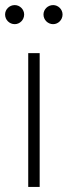

<svg xmlns="http://www.w3.org/2000/svg" viewBox="-41 -735 266 755"><path d="M70 0H115V-526H70ZM-21 -678C-21 -657 -4 -640 17 -640C37 -640 54 -657 54 -678C54 -698 37 -715 17 -715C-4 -715 -21 -698 -21 -678ZM130 -678C130 -657 147 -640 168 -640C188 -640 205 -657 205 -678C205 -698 188 -715 168 -715C147 -715 130 -698 130 -678Z"/></svg>

Font: Mluvka ExtraLight
Style: Regular
Weight: 200
Designer: Modified by Jiří Krblich, Original typeface by Gumpita Rahayu
Foundry: Gumpita Rahayu & Jiří Krblich
Version: Version 2.000;Glyphs 3.1.1 (3134)